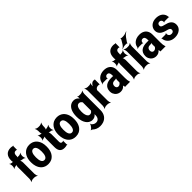

<svg xmlns="http://www.w3.org/2000/svg" viewBox="263 -2209 3854 3854"><g transform="rotate(-45 2189.5 -282.5)"><path d="M272 -646C283 -645 292 -644 300 -642C302 -642 304 -638 305 -636L307 -639C306 -641 304 -644 304 -647L305 -739C305 -743 308 -751 310 -753L307 -756C304 -754 298 -751 294 -752C278 -757 260 -760 241 -760C134 -760 70 -695 70 -574V-551C70 -540 74 -521 80 -515L83 -518C78 -524 64 -528 55 -528H42C27 -528 5 -539 -3 -549L-5 -546C3 -536 11 -507 11 -488V-464C11 -446 3 -417 -5 -407L-3 -404C5 -414 28 -425 43 -425C57 -425 83 -433 91 -443L88 -446C78 -436 70 -404 70 -385V-50C70 -26 60 11 51 24L52 26C64 14 98 0 121 0H160C183 0 217 14 229 26L231 24C222 11 211 -26 211 -50V-375C211 -399 200 -439 187 -451L185 -449C195 -436 227 -425 246 -425H250C269 -425 299 -411 309 -399L310 -401C301 -414 290 -451 290 -475V-478C290 -502 301 -539 310 -552L309 -554C299 -542 270 -528 251 -528H226C217 -528 203 -524 198 -518L201 -515C207 -521 211 -540 211 -551V-574C211 -622 235 -646 272 -646Z M325 -269V-259C325 -220 330 -185 340 -152C368 -58 437 10 549 10C585 10 617 3 645 -10C723 -49 772 -134 772 -259V-269C772 -308 768 -343 758 -376C729 -470 660 -538 548 -538C512 -538 482 -531 454 -518C375 -479 325 -394 325 -269ZM631 -269V-259C631 -176 611 -104 549 -104C486 -104 466 -175 466 -259V-269C466 -351 486 -424 548 -424C610 -424 631 -352 631 -269Z M1009 10C1035 10 1056 6 1076 0C1080 -1 1088 1 1091 4L1093 1C1091 -2 1087 -11 1087 -16V-104C1087 -107 1089 -110 1091 -112L1089 -115C1087 -113 1085 -109 1083 -109C1075 -107 1066 -106 1056 -106C1027 -106 1015 -122 1015 -161V-380C1015 -401 1005 -438 994 -449L991 -446C1000 -435 1029 -425 1046 -425C1063 -425 1090 -412 1099 -401L1101 -404C1093 -415 1083 -449 1083 -470V-483C1083 -504 1093 -538 1101 -549L1099 -552C1090 -541 1063 -528 1046 -528C1029 -528 1000 -518 991 -507L994 -504C1005 -515 1015 -552 1015 -573V-608C1015 -632 1026 -669 1035 -682L1033 -684C1021 -672 987 -658 964 -658H925C902 -658 868 -672 856 -684L854 -682C863 -669 874 -632 874 -608V-567C874 -548 882 -517 892 -507L895 -510C887 -520 862 -528 848 -528C833 -528 810 -539 802 -549L800 -546C808 -536 816 -508 816 -490V-464C816 -445 808 -417 800 -407L802 -404C810 -414 833 -425 848 -425C862 -425 887 -433 895 -443L892 -446C882 -436 874 -405 874 -387V-146C874 -43 917 10 1009 10Z M1106 -269V-259C1106 -220 1111 -185 1121 -152C1149 -58 1218 10 1330 10C1366 10 1398 3 1426 -10C1504 -49 1553 -134 1553 -259V-269C1553 -308 1549 -343 1539 -376C1510 -470 1441 -538 1329 -538C1293 -538 1263 -531 1235 -518C1156 -479 1106 -394 1106 -269ZM1412 -269V-259C1412 -176 1392 -104 1330 -104C1267 -104 1247 -175 1247 -259V-269C1247 -351 1267 -424 1329 -424C1391 -424 1412 -352 1412 -269Z M1911 -31V-17C1911 57 1874 98 1815 98C1776 98 1747 80 1725 56C1719 48 1713 32 1712 24H1708C1709 32 1706 48 1700 57L1669 100C1661 111 1639 127 1629 129L1630 133C1639 131 1657 137 1666 146C1703 183 1760 208 1825 208C1858 208 1889 203 1917 193C1995 165 2053 96 2053 -18V-478C2053 -502 2063 -539 2072 -552L2071 -554C2058 -542 2022 -528 1999 -528H1948C1937 -528 1921 -535 1916 -542L1913 -539C1918 -533 1923 -514 1922 -504V-502C1920 -489 1921 -471 1925 -462L1928 -464C1925 -473 1914 -488 1905 -497C1881 -522 1849 -538 1803 -538C1775 -538 1749 -532 1727 -519C1657 -479 1619 -389 1619 -268V-258C1619 -178 1637 -112 1668 -67C1696 -24 1740 10 1802 10C1848 10 1880 -8 1904 -36C1909 -41 1915 -49 1917 -55L1914 -56C1911 -51 1911 -39 1911 -31ZM1911 -361V-166C1911 -163 1912 -149 1913 -148L1916 -151C1914 -152 1909 -145 1907 -142C1894 -119 1873 -104 1842 -104C1828 -104 1816 -108 1805 -116C1775 -140 1760 -193 1760 -258V-268C1760 -349 1781 -423 1843 -423C1873 -423 1892 -409 1905 -387C1907 -385 1914 -376 1916 -377L1914 -381C1912 -380 1911 -364 1911 -361Z M2409 -391 2410 -393C2408 -395 2407 -399 2407 -403L2408 -527C2408 -529 2410 -532 2411 -533L2409 -536C2408 -535 2406 -533 2404 -533C2396 -536 2383 -538 2374 -538C2337 -538 2312 -515 2293 -485C2287 -474 2279 -458 2277 -449L2280 -448C2284 -457 2284 -475 2283 -488V-497C2282 -511 2290 -534 2296 -542L2294 -545C2286 -537 2264 -528 2250 -528H2200C2177 -528 2142 -542 2130 -554L2128 -552C2137 -539 2148 -502 2148 -478V-50C2148 -26 2137 11 2128 24L2130 26C2142 14 2176 0 2199 0H2237C2260 0 2295 14 2307 26L2308 24C2299 11 2289 -26 2289 -50V-334C2289 -337 2289 -350 2287 -351L2285 -348C2286 -347 2291 -354 2292 -356C2306 -385 2331 -400 2368 -400C2381 -400 2402 -400 2409 -391Z M2857 -128V-352C2857 -383 2853 -410 2843 -433C2815 -501 2754 -538 2665 -538C2602 -538 2551 -519 2516 -488C2492 -467 2470 -436 2463 -397C2461 -382 2450 -365 2442 -358L2444 -355C2452 -362 2473 -370 2488 -370H2578C2586 -370 2597 -364 2600 -359L2602 -361C2600 -366 2599 -383 2601 -390C2608 -419 2629 -434 2656 -434C2696 -434 2715 -404 2715 -353V-338C2715 -331 2717 -318 2721 -314L2724 -317C2721 -321 2709 -323 2703 -323H2661C2544 -323 2449 -279 2449 -148C2449 -125 2453 -104 2461 -85C2485 -30 2535 10 2606 10C2656 10 2692 -11 2716 -40C2719 -44 2724 -50 2725 -54L2721 -55C2720 -51 2722 -43 2723 -37C2725 -26 2728 -16 2732 -7C2733 -5 2732 1 2731 3L2734 5C2735 3 2739 0 2742 0H2869C2871 0 2872 2 2873 3L2875 1C2874 0 2873 -2 2873 -4C2873 -5 2875 -7 2875 -7L2872 -10C2861 -43 2857 -80 2857 -128ZM2590 -159C2590 -218 2627 -240 2674 -240H2696C2707 -240 2726 -246 2731 -253L2728 -256C2721 -249 2715 -225 2715 -211V-162C2715 -159 2715 -145 2717 -143L2720 -146C2718 -148 2713 -141 2711 -138C2697 -115 2673 -98 2643 -98C2613 -98 2590 -122 2590 -159Z M3183 -646C3194 -645 3203 -644 3211 -642C3213 -642 3215 -638 3216 -636L3218 -639C3217 -641 3215 -644 3215 -647L3216 -739C3216 -743 3219 -751 3221 -753L3218 -756C3215 -754 3209 -751 3205 -752C3189 -757 3171 -760 3152 -760C3045 -760 2981 -695 2981 -574V-551C2981 -540 2985 -521 2991 -515L2994 -518C2989 -524 2975 -528 2966 -528H2953C2938 -528 2916 -539 2908 -549L2906 -546C2914 -536 2922 -507 2922 -488V-464C2922 -446 2914 -417 2906 -407L2908 -404C2916 -414 2939 -425 2954 -425C2968 -425 2994 -433 3002 -443L2999 -446C2989 -436 2981 -404 2981 -385V-50C2981 -26 2971 11 2962 24L2963 26C2975 14 3009 0 3032 0H3071C3094 0 3128 14 3140 26L3142 24C3133 11 3122 -26 3122 -50V-375C3122 -399 3111 -439 3098 -451L3096 -449C3106 -436 3138 -425 3157 -425H3161C3180 -425 3210 -411 3220 -399L3221 -401C3212 -414 3201 -451 3201 -475V-478C3201 -502 3212 -539 3221 -552L3220 -554C3210 -542 3181 -528 3162 -528H3137C3128 -528 3114 -524 3109 -518L3112 -515C3118 -521 3122 -540 3122 -551V-574C3122 -622 3146 -646 3183 -646Z M3403 -50V-478C3403 -502 3414 -539 3423 -552L3421 -554C3409 -542 3375 -528 3352 -528H3312C3289 -528 3255 -542 3243 -554L3241 -552C3250 -539 3261 -502 3261 -478V-50C3261 -26 3250 11 3241 24L3243 26C3255 14 3289 0 3312 0H3352C3375 0 3409 14 3421 26L3423 24C3414 11 3403 -26 3403 -50ZM3348 -720 3300 -640C3283 -612 3250 -582 3230 -570L3232 -566C3253 -578 3295 -592 3327 -592H3360C3366 -592 3380 -587 3382 -583L3386 -584C3384 -589 3390 -604 3393 -609L3447 -686C3471 -721 3512 -755 3537 -770L3535 -773C3509 -759 3460 -743 3423 -743H3383C3377 -743 3360 -750 3357 -755L3354 -754C3357 -748 3353 -727 3348 -720Z M3864 -128V-352C3864 -383 3860 -410 3850 -433C3822 -501 3761 -538 3672 -538C3609 -538 3558 -519 3523 -488C3499 -467 3477 -436 3470 -397C3468 -382 3457 -365 3449 -358L3451 -355C3459 -362 3480 -370 3495 -370H3585C3593 -370 3604 -364 3607 -359L3609 -361C3607 -366 3606 -383 3608 -390C3615 -419 3636 -434 3663 -434C3703 -434 3722 -404 3722 -353V-338C3722 -331 3724 -318 3728 -314L3731 -317C3728 -321 3716 -323 3710 -323H3668C3551 -323 3456 -279 3456 -148C3456 -125 3460 -104 3468 -85C3492 -30 3542 10 3613 10C3663 10 3699 -11 3723 -40C3726 -44 3731 -50 3732 -54L3728 -55C3727 -51 3729 -43 3730 -37C3732 -26 3735 -16 3739 -7C3740 -5 3739 1 3738 3L3741 5C3742 3 3746 0 3749 0H3876C3878 0 3879 2 3880 3L3882 1C3881 0 3880 -2 3880 -4C3880 -5 3882 -7 3882 -7L3879 -10C3868 -43 3864 -80 3864 -128ZM3597 -159C3597 -218 3634 -240 3681 -240H3703C3714 -240 3733 -246 3738 -253L3735 -256C3728 -249 3722 -225 3722 -211V-162C3722 -159 3722 -145 3724 -143L3727 -146C3725 -148 3720 -141 3718 -138C3704 -115 3680 -98 3650 -98C3620 -98 3597 -122 3597 -159Z M4144 -90C4109 -90 4082 -107 4073 -143V-180L4069 -182C4066 -175 4052 -168 4043 -168H3950C3944 -168 3938 -172 3935 -175L3932 -172C3935 -169 3940 -162 3940 -157C3942 -139 3946 -122 3953 -104C3983 -34 4051 10 4145 10C4206 10 4256 -8 4291 -37C4321 -61 4346 -99 4346 -152C4346 -178 4342 -200 4333 -219C4314 -257 4282 -282 4242 -297C4211 -309 4163 -317 4132 -329C4109 -337 4087 -349 4087 -380C4087 -418 4111 -438 4143 -438C4174 -438 4195 -422 4202 -390C4204 -382 4202 -364 4200 -358L4203 -356C4207 -361 4218 -368 4227 -368H4331C4337 -368 4345 -364 4349 -361L4351 -364C4347 -367 4343 -374 4343 -380C4341 -400 4337 -419 4330 -436C4300 -502 4234 -538 4143 -538C4083 -538 4035 -519 4002 -489C3975 -463 3951 -425 3951 -374C3951 -351 3955 -331 3963 -314C3990 -256 4050 -229 4114 -213C4133 -209 4149 -205 4161 -200C4185 -190 4208 -180 4208 -146C4208 -106 4179 -90 4144 -90Z"/></g></svg>

Font: Asimov
Style: EdgeExtreme
Weight: 500
Designer: Google
Version: Version 2.000980: 2014